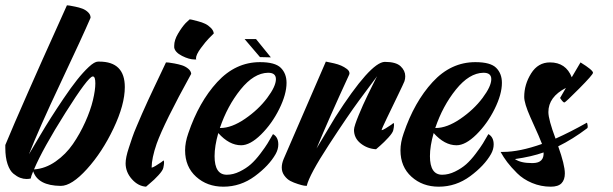

<svg xmlns="http://www.w3.org/2000/svg" viewBox="-95 -672 2308 723"><path d="M157 -652Q161 -652 167 -651Q173 -650 188 -647Q203 -644 215 -639.5Q227 -635 236.5 -626Q246 -617 246 -606Q246 -606 246 -605Q215 -533 133.5 -360.5Q52 -188 14 -91Q18 -98 25.5 -110.5Q33 -123 54.5 -159.5Q76 -196 97 -229Q118 -262 145 -302Q172 -342 195 -371Q218 -400 239.5 -420Q261 -440 274 -440Q275 -440 275 -440Q277 -440 279 -440Q375 -440 375 -344Q375 -278 332.5 -188.5Q290 -99 232.5 -35.5Q175 28 134 28Q134 28 133 28Q48 27 30 -27Q22 -9 21 0Q15 2 5 2Q-7 2 -19 -2.5Q-31 -7 -44.5 -18Q-58 -29 -66.5 -54Q-75 -79 -75 -115Q-75 -121 -75 -126Q-47 -194 11 -325.5Q69 -457 113 -554ZM33 -34Q76 -37 114.5 -64Q153 -91 179.5 -129.5Q206 -168 226 -212.5Q246 -257 255 -295Q264 -333 264 -358Q264 -384 255 -384Q254 -384 254 -384Q237 -383 151.5 -247.5Q66 -112 33 -34Z M530 -437Q534 -437 540 -436.5Q546 -436 562 -433Q578 -430 590.5 -426Q603 -422 613.5 -413.5Q624 -405 625 -394Q523 -209 495 -131Q476 -76 476 -41Q476 -41 477 -41Q480 -41 491 -47.5Q502 -54 512 -61L521 -68Q525 -63 520 -40Q518 -30 501.5 -12Q485 6 470 18L455 31Q425 29 401.5 2.5Q378 -24 378 -57Q378 -68 381 -82.5Q384 -97 390.5 -116.5Q397 -136 403 -154Q409 -172 420.5 -198.5Q432 -225 440 -244Q448 -263 462.5 -294Q477 -325 485 -342Q493 -359 508.5 -391.5Q524 -424 530 -437ZM619 -599Q623 -599 629 -597.5Q635 -596 650.5 -592Q666 -588 677.5 -582.5Q689 -577 699 -567Q709 -557 710 -546Q703 -539 691.5 -527.5Q680 -516 661.5 -491Q643 -466 643 -452Q643 -450 644 -448Q641 -448 638 -448Q617 -448 590.5 -461.5Q564 -475 561 -493Q561 -496 561 -500Q561 -521 575.5 -545.5Q590 -570 604 -585Z M869 -525 925 -456 884 -457 826 -525ZM727 -171Q713 -122 713 -84Q713 -14 759 -14Q783 -14 807.5 -26Q832 -38 849.5 -53.5Q867 -69 885.5 -93.5Q904 -118 912.5 -132Q921 -146 933 -167Q953 -156 953 -128Q953 -110 943 -92Q918 -48 864.5 -8.5Q811 31 746 31Q685 31 643.5 -6.5Q602 -44 602 -106Q602 -136 614 -170Q654 -288 723 -363Q792 -438 884 -438Q941 -438 962.5 -416.5Q984 -395 984 -360Q984 -317 956.5 -261.5Q929 -206 888 -165.5Q847 -125 813 -125Q768 -125 727 -171ZM733 -190Q734 -190 735 -190Q777 -190 827.5 -224.5Q878 -259 911 -303Q944 -347 944 -374Q944 -398 915 -398Q915 -398 914 -398Q861 -397 811 -335Q761 -273 733 -190Z M1132 -440Q1136 -439 1142 -438Q1148 -437 1163 -433.5Q1178 -430 1189.5 -425Q1201 -420 1211 -412.5Q1221 -405 1221 -396Q1221 -393 1219 -389Q1145 -229 1097 -113Q1097 -113 1167 -230Q1300 -438 1354 -439Q1396 -439 1413.5 -422.5Q1431 -406 1431 -385Q1431 -375 1428 -366Q1425 -358 1403.5 -313.5Q1382 -269 1362 -227.5Q1342 -186 1342 -182Q1342 -182 1343 -182Q1346 -182 1357 -188.5Q1368 -195 1378 -202L1387 -209Q1391 -205 1386 -182Q1384 -172 1367.5 -154Q1351 -136 1336 -123L1321 -110Q1288 -112 1263 -132Q1238 -152 1238 -183Q1238 -190 1243 -205Q1248 -220 1255.5 -238Q1263 -256 1272 -276.5Q1281 -297 1290.5 -316Q1300 -335 1307.5 -350.5Q1315 -366 1320 -375.5Q1325 -385 1325 -385Q1298 -349 1257 -293.5Q1216 -238 1143 -126Q1070 -14 1060 28Q1056 28 1049.5 27Q1043 26 1027 21Q1011 16 998.5 9.5Q986 3 976 -10.5Q966 -24 966 -41Q966 -56 973 -73Z M1538 -171Q1524 -122 1524 -84Q1524 -14 1570 -14Q1594 -14 1618.5 -26Q1643 -38 1660.5 -53.5Q1678 -69 1696.5 -93.5Q1715 -118 1723.5 -132Q1732 -146 1744 -167Q1764 -156 1764 -128Q1764 -110 1754 -92Q1729 -48 1675.5 -8.5Q1622 31 1557 31Q1496 31 1454.5 -6.5Q1413 -44 1413 -106Q1413 -136 1425 -170Q1465 -288 1534 -363Q1603 -438 1695 -438Q1752 -438 1773.5 -416.5Q1795 -395 1795 -360Q1795 -317 1767.5 -261.5Q1740 -206 1699 -165.5Q1658 -125 1624 -125Q1579 -125 1538 -171ZM1544 -190Q1545 -190 1546 -190Q1588 -190 1638.5 -224.5Q1689 -259 1722 -303Q1755 -347 1755 -374Q1755 -398 1726 -398Q1726 -398 1725 -398Q1672 -397 1622 -335Q1572 -273 1544 -190Z M1952 -98Q1907 -82 1844 -73Q1866 -58 1906 -58Q1909 -58 1913 -58Q1954 -59 1952 -98ZM1976 -437Q2036 -437 2058 -381L2091 -437Q2138 -408 2138 -398Q2138 -391 2086 -338.5Q2034 -286 2030 -286Q2028 -286 2024 -290Q2020 -294 2017 -299L2014 -303L2036 -341Q1970 -307 1970 -250Q1970 -222 1997 -150Q2053 -175 2115 -210Q2116 -209 2116.5 -206.5Q2117 -204 2118 -198Q2119 -192 2116 -189Q2062 -148 2007 -121Q2032 -51 2032 -19Q2032 5 2019.5 18Q2007 31 1979 31Q1942 31 1908.5 17Q1875 3 1852 -20Q1829 -43 1815 -61.5Q1801 -80 1790 -100Q1795 -100 1800 -100Q1861 -100 1946 -130Q1941 -145 1902 -231Q1879 -283 1879 -307Q1879 -354 1905 -395.5Q1931 -437 1976 -437Z"/></svg>

Font: Vervelle
Style: Script
Weight: 400
Monospace: yes
Designer: Nur Solikh
Foundry: Astageni Type
Version: Version 1.0